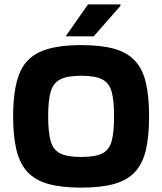

<svg xmlns="http://www.w3.org/2000/svg" viewBox="-20 -857 741 877"><path d="M40 -326Q40 -447 67.5 -518Q95 -589 162.5 -620Q230 -651 351 -651Q442 -651 502 -634Q562 -617 597 -579Q632 -541 646.5 -478.5Q661 -416 661 -326Q661 -235 646.5 -172.5Q632 -110 597 -72Q562 -34 502 -17Q442 0 351 0Q260 0 200 -17Q140 -34 105 -72Q70 -110 55 -172.5Q40 -235 40 -326ZM351 -140Q415 -140 447 -156Q479 -172 490 -212.5Q501 -253 501 -326Q501 -398 490 -438Q479 -478 447 -494.5Q415 -511 351 -511Q288 -511 255.5 -494.5Q223 -478 211.5 -438Q200 -398 200 -326Q200 -253 211.5 -212.5Q223 -172 255.5 -156Q288 -140 351 -140ZM530 -830 408 -691H280L382 -837H530Z"/></svg>

Font: Bakbak One
Style: Regular
Weight: 400
Designer: Saumya Kishore and Sanchit Sawaria
Foundry: A Good Feeling
Version: Version 1.003; ttfautohint (v1.8.3)